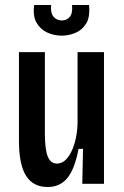

<svg xmlns="http://www.w3.org/2000/svg" viewBox="-20 -737 496 770"><path d="M171 13Q113 13 84.5 -32Q56 -77 56 -173V-528H160V-201Q160 -138 171.5 -109.5Q183 -81 208 -81Q242 -81 265 -126.5Q288 -172 291 -239V-528H397V0H310L313 -140H295Q280 -60 250.5 -23.5Q221 13 171 13ZM117 -717H185Q182 -684 195 -669.5Q208 -655 228 -655Q247 -655 259.5 -669Q272 -683 269 -717H337Q342 -669 325.5 -642.5Q309 -616 282 -605Q255 -594 228 -594Q197 -594 169.5 -606.5Q142 -619 126.5 -646Q111 -673 117 -717Z"/></svg>

Font: Bricolage Grotesque 12pt Condensed Medium
Style: Regular
Weight: 500
Width: 3
Designer: Mathieu Triay
Foundry: Atelier Triay
Version: Version 1.001; ttfautohint (v1.8.4.7-5d5b);gftools[0.9.33.de